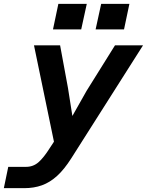

<svg xmlns="http://www.w3.org/2000/svg" viewBox="-77 -790 765 1000"><path d="M300 -186 374 -317 522 -554H668L294 35Q257 93 220 126.5Q183 160 141.5 175Q100 190 49 190H-57L-34 79H59Q96 79 123.5 55Q151 31 183 -20L204 -52L100 -554H236L277 -332ZM450 -770H597L569 -637H421ZM227 -770H375L346 -637H199Z"/></svg>

Font: Azeret Mono SemiBold
Style: Italic
Weight: 600
Italic angle: -12°
Designer: Martin Vácha
Foundry: Displaay
Version: Version 1.000; Glyphs 3.0.3, build 3074